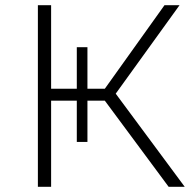

<svg xmlns="http://www.w3.org/2000/svg" viewBox="-20 -720 757 740"><path d="M384 -332H317V-173H276V-332H177V0H126V-700H177V-378H276V-538H317V-378H384L614 -700H672L426 -359L692 0H630Z"/></svg>

Font: Montserrat Atlas Light
Style: Regular
Weight: 300
Designer: Julieta Ulanovsky
Foundry: Julieta Ulanovsky
Version: Version 7.200